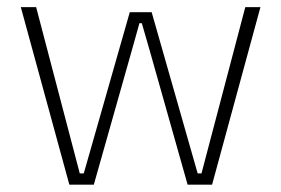

<svg xmlns="http://www.w3.org/2000/svg" viewBox="-20 -506 771 526"><path d="M237 0H170L37 -486.5H79L198.5 -31H209.5L335.5 -472.5H395.5L521.5 -31H532L652 -486.5H693.5L561 0H494L390 -368L368.5 -442.5H362L341 -367.5Z"/></svg>

Font: Anek Malayalam ExtraLight
Style: Regular
Weight: 250
Version: Version 1.003